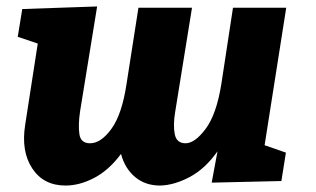

<svg xmlns="http://www.w3.org/2000/svg" viewBox="-20 -561 979 595"><path d="M183 14Q115 14 80 -39Q45 -92 58 -174L97 -426L35 -447L49 -533L281 -541L228 -215Q222 -174 226 -145.5Q230 -117 259 -117Q293 -117 325.5 -162Q358 -207 372 -300L409 -537H575L523 -215Q516 -174 521.5 -145.5Q527 -117 555 -117Q584 -117 617.5 -162Q651 -207 666 -301L702 -537H867L800 -111L866 -88L852 0L636 5L654 -92Q616 -38 568 -12.5Q520 13 476 14Q430 14 398.5 -12.5Q367 -39 355 -84Q318 -34 272.5 -10Q227 14 183 14Z"/></svg>

Font: Bitter ExtraBold
Style: Italic
Weight: 800
Italic angle: -9°
Designer: Sol Matas, and Bitter project Authors
Foundry: Sol Matas
Version: Version 2.001